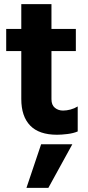

<svg xmlns="http://www.w3.org/2000/svg" viewBox="-20 -647 426 929"><path d="M83 -168V-627H229V-167Q229 -139 245.5 -125.5Q262 -112 285 -112Q302 -112 321 -117Q340 -122 356 -132V-11Q335 -2 306 1.5Q277 5 256 5Q169 5 126 -39.5Q83 -84 83 -168ZM10 -400V-507H347V-400ZM108 262 179 51H330L214 262Z"/></svg>

Font: Hind Variable Light
Style: Regular
Weight: 300
Designer: Manushi Parikh, Satya Rajpurohit
Foundry: Indian Type Foundry
Version: Version 3.000